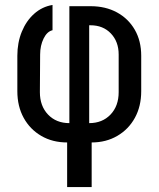

<svg xmlns="http://www.w3.org/2000/svg" viewBox="-20 -575 640 775"><path d="M251 180V0Q192 0 146.5 -26.5Q101 -53 75.5 -99.5Q50 -146 50 -207V-350Q50 -403 68 -447Q86 -491 118 -519.5Q150 -548 192 -555V-453Q170 -448 156 -419.5Q142 -391 142 -355L141 -203Q141 -147 174 -112.5Q207 -78 260 -78V-550H346Q406 -550 452 -525Q498 -500 524 -455Q550 -410 550 -350V-207Q550 -146 524.5 -99.5Q499 -53 453.5 -26.5Q408 0 350 0V180ZM340 -78Q393 -78 426 -112.5Q459 -147 459 -203V-355Q459 -407 427.5 -440Q396 -473 345 -473H340Z"/></svg>

Font: JetBrains Mono NL Medium
Style: Regular
Weight: 500
Monospace: yes
Designer: Philipp Nurullin, Konstantin Bulenkov
Foundry: JetBrains
Version: Version 2.305; ttfautohint (v1.8.4.7-5d5b)